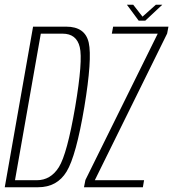

<svg xmlns="http://www.w3.org/2000/svg" viewBox="-42 -787 728 807"><path d="M-22 0H118Q198 0 238 -66Q278 -132 312.5 -337.5Q346 -540 331 -607.5Q316 -675 236 -675H97ZM21 -29.5 129.5 -645.5H221Q279.5 -645.5 293.2 -589.2Q307 -533 274 -337.5Q240 -139.5 205.5 -84.5Q171 -29.5 112.5 -29.5ZM311 0H558.5L563.5 -29.5H356.5L660.5 -646L666 -675H433.5L428 -645.5H621L317 -30.5ZM541 -700H568.5L640 -767H613L557 -717L518 -767H491.5Z"/></svg>

Font: Anybody Condensed ExtraLight
Style: Italic
Weight: 250
Width: 3
Italic angle: -10°
Version: Version 1.113;gftools[0.9.25]